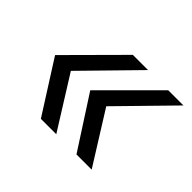

<svg xmlns="http://www.w3.org/2000/svg" viewBox="-94 -599 679 679"><g transform="rotate(45 245.0 -260.0)"><path d="M41 -260 235 -455H311L120 -260L242 -65H165ZM217 -260 412 -455H488L297 -260L419 -65H343Z"/></g></svg>

Font: Sarabun Light
Style: Italic
Weight: 300
Italic angle: -10°
Designer: Suppakit Chalermlarp | Katatrad Co.,Ltd.
Foundry: Cadson Demak Co.,Ltd.
Version: Version 1.000; ttfautohint (v1.6)